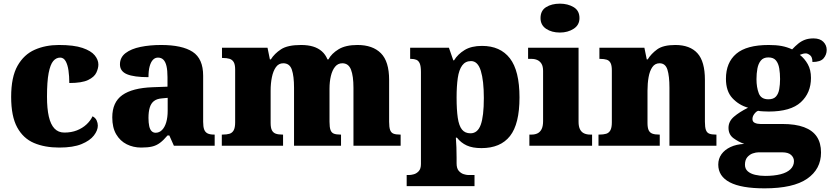

<svg xmlns="http://www.w3.org/2000/svg" viewBox="-20 -797 4541 1050"><path d="M304 10Q225 10 166 -15Q107 -40 74 -100.5Q41 -161 41 -267Q41 -376 76 -437.5Q111 -499 170 -525Q229 -551 302 -551Q384 -551 431 -535Q478 -519 498 -494.5Q518 -470 518 -444Q518 -424 507 -400Q496 -376 462 -359.5Q428 -343 359 -343Q359 -380 354.5 -411.5Q350 -443 339 -462.5Q328 -482 309 -482Q287 -482 271 -463Q255 -444 246 -397.5Q237 -351 237 -268Q237 -203 247 -159.5Q257 -116 278 -94Q299 -72 332 -72Q370 -72 400.5 -84Q431 -96 453 -116.5Q475 -137 486 -161Q502 -153 508.5 -138.5Q515 -124 515 -110Q515 -84 493.5 -56Q472 -28 426 -9Q380 10 304 10Z M752 10Q709 10 673 -8Q637 -26 615.5 -62.5Q594 -99 594 -155Q594 -238 649 -277Q704 -316 815 -320L896 -323V-375Q896 -412 890.5 -435.5Q885 -459 873.5 -470.5Q862 -482 844 -482Q828 -482 816.5 -470Q805 -458 798.5 -434.5Q792 -411 792 -375Q713 -375 674.5 -391Q636 -407 636 -445Q636 -483 666.5 -506.5Q697 -530 748.5 -540.5Q800 -551 861 -551Q976 -551 1033.5 -513.5Q1091 -476 1091 -383V-131Q1091 -104 1096.5 -89Q1102 -74 1115 -67.5Q1128 -61 1150 -61H1154V0H931L906 -56H896Q874 -30 854.5 -15.5Q835 -1 811.5 4.5Q788 10 752 10ZM831 -71Q851 -71 866 -86Q881 -101 889 -128Q897 -155 897 -191V-262L866 -259Q838 -257 822 -244.5Q806 -232 799 -209Q792 -186 792 -152Q792 -126 796 -107.5Q800 -89 809 -80Q818 -71 831 -71Z M1193 0V-61H1197Q1220 -61 1235 -65.5Q1250 -70 1258 -84.5Q1266 -99 1266 -128V-417Q1266 -444 1258 -457.5Q1250 -471 1235 -475.5Q1220 -480 1198 -480H1194V-536H1443L1456 -472H1461Q1481 -504 1517 -527.5Q1553 -551 1626 -551Q1664 -551 1692 -542.5Q1720 -534 1740 -516.5Q1760 -499 1771 -472H1776Q1793 -504 1831.5 -527.5Q1870 -551 1935 -551Q2018 -551 2063 -506Q2108 -461 2108 -360V-131Q2108 -101 2113.5 -86Q2119 -71 2132 -66Q2145 -61 2167 -61H2171V0H1913V-317Q1913 -381 1899.5 -416Q1886 -451 1852 -451Q1828 -451 1812.5 -432Q1797 -413 1789.5 -381.5Q1782 -350 1782 -312V-131Q1782 -101 1787.5 -86Q1793 -71 1806 -66Q1819 -61 1841 -61H1845V0H1588V-317Q1588 -381 1576 -416Q1564 -451 1529 -451Q1504 -451 1489 -430Q1474 -409 1467 -375Q1460 -341 1460 -301V-125Q1460 -98 1467 -84.5Q1474 -71 1488 -66Q1502 -61 1524 -61H1528V0Z M2204 221V160H2219Q2228 160 2243 156Q2258 152 2270 139Q2282 126 2282 100V-403Q2282 -435 2275.5 -450Q2269 -465 2257 -470Q2245 -475 2228 -475H2223V-536H2435L2459 -467H2463Q2484 -501 2521 -523.5Q2558 -546 2616 -546Q2716 -546 2768.5 -478Q2821 -410 2821 -264Q2821 -119 2769 -53Q2717 13 2613 13Q2564 13 2532.5 -1.5Q2501 -16 2479 -44H2473Q2475 -19 2476 8.5Q2477 36 2477 66V96Q2477 124 2489 137.5Q2501 151 2516 155.5Q2531 160 2539 160H2575V221ZM2553 -68Q2592 -68 2609 -114.5Q2626 -161 2626 -261Q2626 -356 2609.5 -409.5Q2593 -463 2556 -463Q2525 -463 2507.5 -439Q2490 -415 2483.5 -370.5Q2477 -326 2477 -264Q2477 -196 2483.5 -152.5Q2490 -109 2506.5 -88.5Q2523 -68 2553 -68Z M2875 0V-61H2887Q2906 -61 2920 -68Q2934 -75 2942 -91Q2950 -107 2950 -135V-409Q2950 -434 2941.5 -448Q2933 -462 2919 -468.5Q2905 -475 2887 -475H2868V-536H3144V-131Q3144 -105 3152 -89.5Q3160 -74 3174.5 -67.5Q3189 -61 3207 -61H3218V0ZM3042 -619Q2997 -619 2966.5 -639.5Q2936 -660 2936 -698Q2936 -739 2966.5 -758Q2997 -777 3042 -777Q3085 -777 3117 -758Q3149 -739 3149 -698Q3149 -660 3117 -639.5Q3085 -619 3042 -619Z M3253 0V-61H3257Q3280 -61 3295 -65.5Q3310 -70 3318 -84.5Q3326 -99 3326 -128V-412Q3326 -439 3319 -452.5Q3312 -466 3298 -470.5Q3284 -475 3262 -475H3258V-536H3504L3517 -472H3522Q3541 -503 3574 -527Q3607 -551 3673 -551Q3753 -551 3794 -506Q3835 -461 3835 -360V-131Q3835 -101 3840.5 -86Q3846 -71 3859 -66Q3872 -61 3894 -61H3898V0H3641V-317Q3641 -381 3630 -416Q3619 -451 3587 -451Q3562 -451 3547.5 -430Q3533 -409 3527 -375Q3521 -341 3521 -301V-125Q3521 -98 3527.5 -84.5Q3534 -71 3548 -66Q3562 -61 3584 -61H3588V0Z M4161 233Q4034 233 3971 200Q3908 167 3908 103Q3908 71 3925.5 46.5Q3943 22 3975 7Q4007 -8 4050 -10Q4019 -21 3991.5 -41Q3964 -61 3964 -98Q3964 -133 3993.5 -158.5Q4023 -184 4071 -208Q4021 -222 3985.5 -260Q3950 -298 3950 -366Q3950 -455 4006.5 -503Q4063 -551 4184 -551Q4224 -551 4254 -545.5Q4284 -540 4312 -527Q4329 -545 4345.5 -558.5Q4362 -572 4382 -579.5Q4402 -587 4429 -587Q4464 -587 4482.5 -568.5Q4501 -550 4501 -524Q4501 -498 4484 -478Q4467 -458 4423 -458Q4423 -485 4410 -495Q4397 -505 4387 -505Q4376 -505 4368 -502Q4360 -499 4354 -497Q4380 -477 4397.5 -446Q4415 -415 4415 -371Q4415 -289 4359.5 -238Q4304 -187 4184 -187Q4174 -187 4154 -188Q4134 -189 4126 -191Q4116 -188 4105.5 -174.5Q4095 -161 4095 -146Q4095 -131 4108 -125Q4121 -119 4138 -119H4258Q4330 -119 4377 -101.5Q4424 -84 4447 -49.5Q4470 -15 4470 37Q4470 128 4394 180.5Q4318 233 4161 233ZM4164 165Q4213 165 4248.5 156Q4284 147 4303 128.5Q4322 110 4322 84Q4322 65 4306.5 50.5Q4291 36 4257 36H4128Q4114 36 4096.5 42Q4079 48 4066.5 63Q4054 78 4054 104Q4054 126 4069 139.5Q4084 153 4109.5 159Q4135 165 4164 165ZM4182 -254Q4210 -254 4223.5 -269Q4237 -284 4241.5 -309.5Q4246 -335 4246 -365Q4246 -396 4241.5 -423Q4237 -450 4223.5 -466.5Q4210 -483 4182 -483Q4155 -483 4141 -466Q4127 -449 4122 -422Q4117 -395 4117 -364Q4117 -320 4129.5 -287Q4142 -254 4182 -254Z"/></svg>

Font: Noto Serif Khmer Black
Style: Regular
Weight: 900
Version: Version 2.003